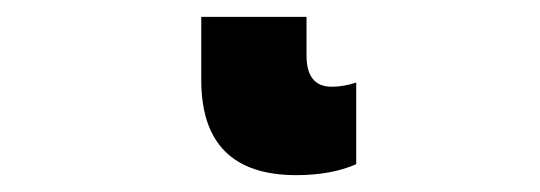

<svg xmlns="http://www.w3.org/2000/svg" viewBox="-20 32 641 228"><path d="M219 52V127Q219 240 332 240Q373 240 403 227V130Q388 135 374 135Q344 135 344 98V52Z"/></svg>

Font: Noto Sans UI SemiCondensed Black
Style: Regular
Weight: 900
Width: 4
Designer: Monotype Design Team
Foundry: Monotype Imaging Inc.
Version: 1.001